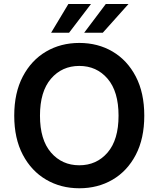

<svg xmlns="http://www.w3.org/2000/svg" viewBox="-20 -958 815 987"><path d="M387.7 9.8Q292.5 9.8 216.8 -34.7Q141.1 -79.1 97.2 -162.6Q53.2 -246.1 53.2 -363.3Q53.2 -481 97.2 -564.7Q141.1 -648.4 216.8 -692.9Q292.5 -737.3 387.7 -737.3Q483.4 -737.3 558.8 -692.9Q634.3 -648.4 678 -564.7Q721.7 -481 721.7 -363.3Q721.7 -245.6 678 -162.1Q634.3 -78.6 558.8 -34.4Q483.4 9.8 387.7 9.8ZM387.7 -108.4Q476.6 -108.4 533 -173.8Q589.4 -239.3 589.4 -363.3Q589.4 -487.8 533 -553.5Q476.6 -619.1 387.7 -619.1Q298.8 -619.1 242.2 -553.5Q185.5 -487.8 185.5 -363.3Q185.5 -239.3 242.2 -173.8Q298.8 -108.4 387.7 -108.4ZM412.6 -789.6 523.9 -937.5H640.6L508.3 -789.6ZM242.7 -789.6 331.5 -937.5H447.8L335 -789.6Z"/></svg>

Font: Inter Semi Bold
Style: Regular
Weight: 600
Designer: Rasmus Andersson
Foundry: rsms
Version: Version 4.000;git-e0f93cc